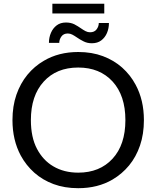

<svg xmlns="http://www.w3.org/2000/svg" viewBox="-20 -1004 840 1032"><path d="M400.5 7.5Q327 7.5 267.8 -14.5Q208.5 -36.5 164.2 -76Q120 -115.5 91.5 -168Q47 -251 47 -358.5Q47 -433.5 68.2 -494.8Q89.5 -556 127.2 -602Q165 -648 216 -677.5Q295.5 -724.5 400.5 -724.5Q474 -724.5 533.2 -702.2Q592.5 -680 636.8 -640.5Q681 -601 709 -548.5Q753.5 -466 753.5 -358.5Q753.5 -283 732.5 -221.8Q711.5 -160.5 673.8 -114.8Q636 -69 585 -39Q506 7.5 400.5 7.5ZM400.5 -76Q516 -76 585 -151Q654 -226 654 -358.5Q654 -490.5 585 -566Q516 -641 400.5 -641Q283.5 -641 214.8 -565.2Q146 -489.5 146 -358.5Q146 -266 178.8 -204Q211.5 -142 266.5 -110Q324 -76 400.5 -76ZM540.5 -931.5H261.5V-984H540.5ZM474 -771.5Q449 -771.5 429.5 -781.5Q408.5 -792 393 -803Q380 -812 368.5 -818Q357 -824 344.5 -824Q321.5 -824 310 -807.8Q298.5 -791.5 298.5 -773.5H243Q243 -802.5 253.8 -827.5Q264.5 -852.5 284.8 -867.8Q305 -883 334.5 -883Q360 -883 379.5 -873.5Q400 -862.5 415.5 -851.5Q428.5 -842.5 440 -836.5Q451.5 -830.5 464 -830.5Q487.5 -830.5 499.2 -846.2Q511 -862 511 -880.5H565.5Q565.5 -851.5 555 -826.8Q544.5 -802 524.2 -786.8Q504 -771.5 474 -771.5Z"/></svg>

Font: Verano Sans
Style: Regular
Weight: 400
Designer: Lukasz Dziedzic with Adam Twardoch and Botio Nikoltchev
Foundry: tyPoland Lukasz Dziedzic
Version: Version 3.001;December 28, 2019;FontCreator 12.0.0.2547 64-b